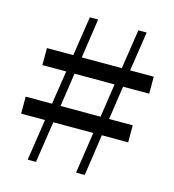

<svg xmlns="http://www.w3.org/2000/svg" viewBox="-107 -805 812 894"><g transform="rotate(15 299.0 -357.5)"><path d="M108 0 138 -199H23V-281H150L175 -443H60V-525H187L216 -715H256L228 -525H421L450 -715H490L461 -525H575V-443H449L425 -281H539V-199H412L383 0H341L371 -199H178L148 0ZM191 -281H384L408 -443H215Z"/></g></svg>

Font: Early Summer Mincho SemiBold
Style: Regular
Weight: 600
Designer: GuiWonder
Version: Version 1.002